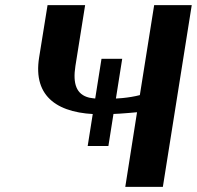

<svg xmlns="http://www.w3.org/2000/svg" viewBox="-20 -731 770 751"><path d="M133 -506C108 -350 209 -284 376 -284C425 -284 473 -288 516 -292L470 0H617L730 -711H583L527 -359C485 -348 434 -344 385 -344C363 -344 345 -346 329 -349C279 -361 264 -403 275 -473L313 -711H166ZM323 -160H404L458 -501H377Z"/></svg>

Font: Aerodynamic
Style: Obl
Weight: 500
Designer: Google
Version: Version 2.000980; 2014